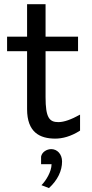

<svg xmlns="http://www.w3.org/2000/svg" viewBox="-20 -665 448 938"><path d="M14.6 -415H112.3V-131.8C112.3 -19 173.8 12.2 250 12.2C284.2 12.2 326.2 2 371.1 -26.9V-105C328.1 -81.1 293 -68.4 265.1 -68.4C221.2 -68.4 202.6 -89.8 202.6 -190.4V-415H361.3V-485.8H202.6V-644.5H112.3V-485.8H14.6ZM180.7 137.2H231.9C231.9 173.8 203.6 218.8 182.6 239.7L219.2 253.9C262.2 214.4 283.2 168.9 283.2 124C283.2 87.9 259.3 63.5 230.5 63.5C209 63.5 185.1 77.1 180.7 100.1Z"/></svg>

Font: Andika
Style: Regular
Weight: 400
Designer: Victor Gaultney, Annie Olsen, Julie Remington, Don Collingsworth, Eric Hays
Foundry: SIL International
Version: Version 1.000